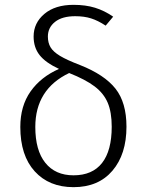

<svg xmlns="http://www.w3.org/2000/svg" viewBox="-20 -763 607 794"><path d="M503 -239Q503 -125 445 -57Q387 11 284 11Q183 11 123.5 -54.5Q64 -120 64 -238Q64 -325 106.5 -385Q149 -445 224 -478Q168 -504 143.5 -535.5Q119 -567 119 -612Q119 -668 163.5 -705.5Q208 -743 284 -743Q334 -743 373 -731Q412 -719 448 -694L417 -657Q385 -678 356.5 -687Q328 -696 291 -696Q237 -696 207.5 -672.5Q178 -649 178 -612Q178 -586 189 -567.5Q200 -549 228 -532Q256 -515 311 -494Q412 -454 457.5 -396.5Q503 -339 503 -239ZM442 -239Q442 -299 425.5 -338Q409 -377 371.5 -405.5Q334 -434 266 -461Q126 -394 126 -238Q126 -141 167.5 -89.5Q209 -38 284 -38Q362 -38 402 -89Q442 -140 442 -239Z"/></svg>

Font: Fira Sans Light
Style: Regular
Weight: 300
Designer: bBox Type GmbH & Carrois Corporate GbR & Edenspiekermann AG
Foundry: bBox Type GmbH & Carrois Corporate GbR & Edenspiekermann AG
Version: Version 4.301